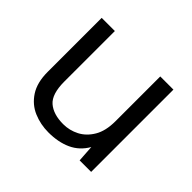

<svg xmlns="http://www.w3.org/2000/svg" viewBox="-124 -658 825 825"><g transform="rotate(45 288.5 -245.0)"><path d="M254 10Q206 10 163.5 -8Q121 -26 94.5 -66.5Q68 -107 68 -172V-500H148V-193Q148 -117 181 -88.5Q214 -60 274 -60Q312 -60 346 -77.5Q380 -95 402 -132Q424 -169 424 -228V-500H504V0H434L429 -76Q403 -31 358.5 -10.5Q314 10 254 10Z"/></g></svg>

Font: Prodigy Sans
Style: Regular
Weight: 400
Designer: Wei Huang
Foundry: Wei Huang
Version: Version 1.003; ttfautohint (v1.8.3)